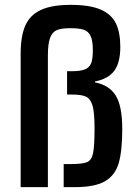

<svg xmlns="http://www.w3.org/2000/svg" viewBox="-20 -770 572 790"><path d="M271 -750Q350 -750 394.5 -730.5Q439 -711 457 -673.5Q475 -636 475 -577Q475 -512 450 -478.5Q425 -445 371 -435V-431Q429 -420 456 -377Q483 -334 483 -239Q483 -149 468.5 -99Q454 -49 412.5 -24.5Q371 0 288 0H242V-95H272Q320 -95 338.5 -103Q357 -111 363 -140Q369 -169 369 -243Q369 -306 361 -334.5Q353 -363 334.5 -372Q316 -381 275 -381H256V-477H275Q312 -477 330.5 -485Q349 -493 355.5 -511Q362 -529 362 -563Q362 -602 353 -621.5Q344 -641 325 -647.5Q306 -654 268 -654Q232 -654 213.5 -646Q195 -638 186 -614Q177 -590 177 -540V0H65V-549Q65 -621 84 -664.5Q103 -708 148 -729Q193 -750 271 -750Z"/></svg>

Font: Saira Semi Condensed Medium
Style: Regular
Weight: 500
Width: 4
Designer: Hector Gatti with collaboration of the Omnibus-Type team
Foundry: Omnibus-Type
Version: Version 1.001; ttfautohint (v1.8)